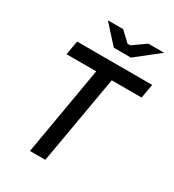

<svg xmlns="http://www.w3.org/2000/svg" viewBox="-212 -1018 1028 1136"><g transform="rotate(30 302.0 -450.0)"><path d="M173 0H278L383 -604H587L604 -700H91L74 -604H277ZM297 -777H414L570 -900H462L374 -838H356L290 -900H186Z"/></g></svg>

Font: Fixel Display 20240404 Medium
Style: Italic
Weight: 500
Italic angle: -10°
Designer: AlfaBravo + MacPaw
Foundry: Kyrylo Tkachov, Marchela Mozhyna, Serhii Makarenko, Maria Weinstein, Zakhar Kryvoshyya
Version: Version 1.211;Glyphs 3.2 (3225)